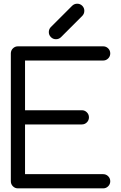

<svg xmlns="http://www.w3.org/2000/svg" viewBox="-20 -1036 665 1056"><path d="M78.6 -781.2H547.4Q563.5 -781.2 575 -769.8Q586.4 -758.3 586.4 -742.2Q586.4 -726.1 575 -714.6Q563.5 -703.1 547.4 -703.1H117.7V-429.7H430.2Q446.3 -429.7 457.8 -418.2Q469.2 -406.7 469.2 -390.6Q469.2 -374.5 457.8 -363Q446.3 -351.6 430.2 -351.6H117.7V-78.1H547.4Q563.5 -78.1 575 -66.7Q586.4 -55.2 586.4 -39.1Q586.4 -22.9 575 -11.5Q563.5 0 547.4 0H78.6Q62.5 0 51 -11.5Q39.6 -22.9 39.6 -39.1V-742.2Q39.6 -758.3 51 -769.8Q62.5 -781.2 78.6 -781.2ZM433.1 -949.2 314.5 -830.6Q303.2 -820.3 287.6 -820.3Q271.5 -820.3 260 -831.8Q248.5 -843.3 248.5 -859.4Q248.5 -874.5 258.3 -885.7L377 -1004.4Q388.7 -1015.6 404.8 -1015.6Q420.9 -1015.6 432.4 -1004.2Q443.8 -992.7 443.8 -976.6Q443.8 -960.9 433.1 -949.2Z"/></svg>

Font: Comfortaa
Style: Regular
Weight: 400
Designer: Johan Aakerlund
Foundry: Johan Aakerlund
Version: Version 2.001; ttfautohint (v1.4.1)